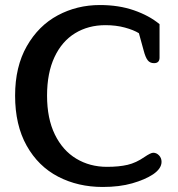

<svg xmlns="http://www.w3.org/2000/svg" viewBox="-20 -729 708 763"><path d="M40 -349Q40 -464 86.5 -545.5Q133 -627 209.5 -668Q286 -709 377 -709Q452 -709 512.5 -688Q573 -667 614 -633V-500Q614 -478 592 -478Q576 -478 567 -489.5Q558 -501 551 -528L532 -597Q511 -610 476 -619.5Q441 -629 399 -629Q331 -629 278.5 -597Q226 -565 196.5 -502Q167 -439 167 -349Q167 -258 198 -194.5Q229 -131 283 -98.5Q337 -66 405 -66Q453 -66 487 -74Q521 -82 554 -105Q579 -122 589 -122Q602 -122 612 -111.5Q622 -101 622 -86Q622 -59 588 -36Q556 -15 505.5 -0.5Q455 14 388 14Q290 14 211 -27Q132 -68 86 -150Q40 -232 40 -349Z"/></svg>

Font: Maitree Semibold
Style: Regular
Weight: 600
Designer: CadsonDemak Team
Foundry: CadsonDemak
Version: Version 1.000